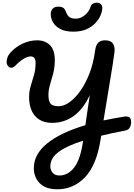

<svg xmlns="http://www.w3.org/2000/svg" viewBox="-20 -1146 989 1419"><path d="M404 253Q318 253 274 208.5Q230 164 230 96Q230 -4 326 -84Q422 -164 611 -221Q620 -284 628 -339Q636 -394 644 -444Q596 -340 525 -289Q454 -238 366 -238Q307 -238 269 -263Q231 -288 213 -330.5Q195 -373 195 -426Q195 -471 207 -510.5Q219 -550 231 -591Q243 -632 243 -681Q243 -707 233.5 -718Q224 -729 207 -729Q184 -729 155 -711.5Q126 -694 96 -663Q79 -645 63.5 -645.5Q48 -646 38.5 -658.5Q29 -671 29 -688Q29 -702 34.5 -720Q40 -738 58 -758Q94 -798 146 -823Q198 -848 255 -848Q314 -848 349.5 -812Q385 -776 385 -702Q385 -649 373.5 -604.5Q362 -560 350 -521Q338 -482 338 -444Q338 -400 353 -380.5Q368 -361 414 -361Q452 -361 493.5 -390.5Q535 -420 573.5 -474Q612 -528 641 -602.5Q670 -677 682 -767Q688 -814 706 -831Q724 -848 757 -848Q797 -848 814 -825Q831 -802 826 -759Q820 -714 813 -670Q806 -626 797 -571.5Q788 -517 775.5 -441Q763 -365 745 -256Q817 -271 897 -284Q921 -288 935 -279.5Q949 -271 949 -242Q949 -220 939 -203Q929 -186 906 -181Q857 -172 812.5 -162.5Q768 -153 728 -143Q726 -131 724 -119Q695 72 609.5 162.5Q524 253 404 253ZM352 81Q351 108 368 129.5Q385 151 419 151Q481 151 527 93.5Q573 36 593 -97Q594 -102 594 -106Q473 -68 413 -23Q353 22 352 81ZM522 -912Q464 -912 427 -931Q390 -950 372.5 -980Q355 -1010 355 -1042Q355 -1067 369.5 -1082Q384 -1097 412 -1097Q432 -1097 445 -1089.5Q458 -1082 465 -1064Q477 -1031 493.5 -1019.5Q510 -1008 540 -1008Q565 -1008 587.5 -1021Q610 -1034 626.5 -1054Q643 -1074 649 -1095Q654 -1112 666.5 -1119Q679 -1126 695 -1126Q714 -1126 725 -1116Q736 -1106 736 -1088Q736 -1065 724 -1035Q712 -1005 686.5 -977Q661 -949 620.5 -930.5Q580 -912 522 -912Z"/></svg>

Font: Pacifico
Style: Regular
Weight: 400
Designer: Vernon Adams
Foundry: Vernon Adams
Version: Version 3.010; ttfautohint (v1.8.4.7-5d5b)